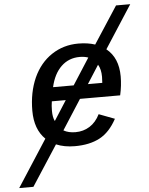

<svg xmlns="http://www.w3.org/2000/svg" viewBox="-135 -775 803 1032"><g transform="rotate(-5 266.5 -258.5)"><path d="M143.6 -8.8 2.9 208H-73.7L89.4 -44.4Q32.7 -99.1 32.7 -199.7Q32.7 -298.3 67.4 -376.5Q102.5 -453.6 166 -495.8Q229.5 -538.1 310.1 -538.1Q360.8 -538.1 400.4 -524.9L530.3 -724.6H606.9L458 -494.1Q522 -442.9 522 -342.8Q522 -293 510.3 -241.2H293.5L189.9 -80.1Q216.3 -64.9 254.4 -64.9Q296.9 -64.9 331.1 -86.4Q365.2 -107.9 386.2 -150.4L471.2 -118.2Q433.6 -48.3 379.2 -19.3Q324.7 9.8 244.6 9.8Q187.5 9.8 143.6 -8.8ZM154.8 -316.4H266.1L357.4 -458.5Q336.4 -465.8 311.5 -465.8Q252.4 -465.8 211.7 -426.8Q170.9 -387.7 154.8 -316.4ZM421.9 -349.1Q421.9 -390.1 406.2 -415.5L342.8 -316.4H420.4ZM137.7 -189.9Q137.7 -155.3 148.4 -134.3L216.8 -241.2H141.6Q137.7 -217.8 137.7 -189.9Z"/></g></svg>

Font: Arimo Medium
Style: Italic
Weight: 500
Italic angle: -12°
Designer: Steve Matteson
Foundry: Monotype Imaging Inc.
Version: Version 1.33